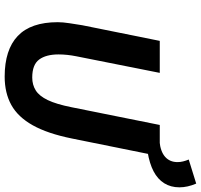

<svg xmlns="http://www.w3.org/2000/svg" viewBox="-39 -809 860 822"><g transform="rotate(90 391.0 -398.0)"><path d="M631 -600 585 -651Q629 -655 651.5 -675Q674 -695 674 -728Q674 -740 671 -752Q668 -764 663 -776L766 -808Q782 -771 782 -736Q782 -699 764.5 -671Q747 -643 713.5 -625.5Q680 -608 631 -600ZM308 12Q193 12 134 -44Q75 -100 75 -215Q75 -237 79.5 -266Q84 -295 88 -320L155 -652H292L221 -295Q217 -275 215 -256Q213 -237 213 -219Q213 -165 235 -135.5Q257 -106 312 -106Q343 -106 367 -121Q391 -136 408.5 -172.5Q426 -209 439 -274L515 -652H649L573 -276Q552 -172 516.5 -108.5Q481 -45 429.5 -16.5Q378 12 308 12Z"/></g></svg>

Font: Source Sans 3
Style: Bold Italic
Weight: 700
Italic angle: -11°
Designer: Paul D. Hunt
Foundry: Adobe
Version: Version 3.052;hotconv 1.1.0;makeotfexe 2.6.0